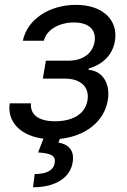

<svg xmlns="http://www.w3.org/2000/svg" viewBox="-20 -573 534 806"><path d="M110.1 -139.2H20.6C9.6 -59.7 67.8 -2.8 162.3 9.2L139.9 66.8C193.9 71 215.2 79.5 209.5 112.2C203.8 144.9 169.7 157.7 125.7 157.7L118.6 213.1C216.6 213.1 274.9 170.5 284.8 109.4C294.7 54 262.1 31.2 225.1 25.6L231.5 9.9C336.3 -0.4 417.6 -61.4 432.5 -152C443.9 -220.2 412.3 -275.6 351.6 -279.8L353 -285.5C407 -301.5 452.4 -339.1 462.4 -400.6C476.9 -486.9 413.7 -552.6 299 -552.6C185 -552.6 93.8 -490.1 76 -402H164.1C174.4 -447.1 226.9 -478.7 290.5 -478.7C354.4 -478.7 384.9 -446.4 377.1 -397.7C369.3 -352.3 332.4 -318.2 266.3 -318.2H172.6L159.8 -242.9H253.6C320 -242.9 356.5 -206.3 347.3 -152C337.4 -89.8 278.1 -63.9 210.9 -63.9C145.2 -63.9 105.5 -89.8 110.1 -139.2Z"/></svg>

Font: Margiela Sans
Style: Italic
Weight: 400
Italic angle: -9.39999°
Designer: Stefan Endress, Andreas Faust
Version: Version 1.100;FEAKit 1.0